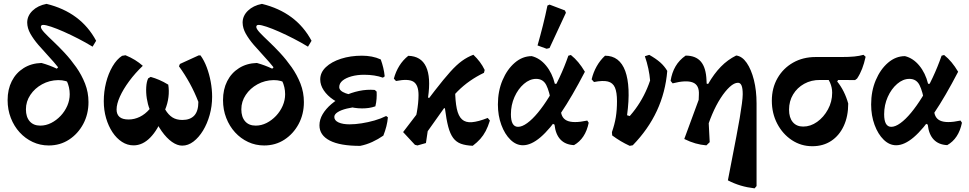

<svg xmlns="http://www.w3.org/2000/svg" viewBox="-20 -763 5134 1017"><path d="M238.1 7.5Q192.8 7.5 153.4 -10.9Q113.9 -29.3 84.2 -61.8Q54.4 -94.3 37.4 -138.1Q20.3 -181.9 20.3 -232.8Q20.3 -289.5 42.4 -333.1Q64.5 -376.7 105.2 -402.3Q145.9 -427.9 199.7 -429.5Q221.6 -423.4 241.4 -416Q261.3 -408.5 281 -399.2L302.3 -421.8L361 -319.3Q343.6 -329 326.8 -333.9Q310 -338.7 288.1 -338.7Q241.6 -337.8 202.8 -316.5Q164 -295.2 140.7 -260.2Q117.3 -225.3 117.3 -183.9Q117.3 -143.5 137.3 -120.5Q157.3 -97.6 193.3 -97.6Q223.2 -97.6 251 -111.6Q278.8 -125.7 301.2 -149.4Q323.6 -173.2 336.5 -202.9Q349.3 -232.6 349.3 -263.9Q349.3 -301.4 332.9 -336Q316.5 -370.6 291 -402.7Q265.4 -434.9 236.9 -465.4Q208.4 -496 182.9 -525.6Q157.4 -555.3 140.9 -584.5Q124.5 -613.7 124.1 -643.3Q124.1 -679 152.2 -706.3Q180.4 -733.6 226.4 -742.5Q408.3 -698.1 489.2 -547L470.4 -515.8Q434.6 -537.6 394.8 -558.1Q354.9 -578.6 317.7 -595.1Q280.6 -611.5 251.4 -621.3Q222.3 -631.1 208.6 -631.1Q196.5 -631.1 196.5 -620Q197.1 -609.5 215.4 -589.9Q233.8 -570.4 262.5 -543.4Q291.2 -516.4 323.2 -482Q355.1 -447.6 383.8 -406.9Q412.5 -366.2 430.6 -320Q448.7 -273.7 448.7 -222.3Q448.7 -158.4 420.9 -106.3Q393 -54.3 345.7 -23.4Q298.4 7.5 238.1 7.5Z M644.7 -470.4Q672.7 -459 694.9 -445.2Q717.1 -431.5 736.4 -414.4Q695.7 -375.7 664.3 -333.1Q632.8 -290.5 615.1 -251.3Q597.5 -212 597.5 -183Q597.5 -157.3 613 -143.7Q628.6 -130.1 661.3 -130.1Q691.7 -130.1 720.5 -144.1Q749.2 -158.1 772.4 -185.2Q762.4 -210.3 757.6 -241.5Q752.8 -272.6 754.6 -301.8Q756.4 -330.9 764.9 -347.9L778.1 -355.7Q801.3 -349.2 823.5 -339.6Q845.7 -330.1 871.2 -314.7Q876.5 -282.9 872.3 -248.8Q868.1 -214.7 855 -183.2Q871.7 -154.8 893.2 -141.2Q914.7 -127.6 945.9 -127.6Q987.2 -127.6 1009 -150.9Q1030.7 -174.3 1030.7 -223.4Q1010.9 -274.7 985 -321.9Q959.1 -369 928 -411.9L933 -424.2L1032.5 -469.7H1041.9Q1061.5 -443 1075.1 -406.5Q1088.8 -370 1096.2 -329.7Q1103.6 -289.4 1103.6 -250.4Q1103.6 -200.8 1090.6 -154.2Q1077.5 -107.6 1055.3 -71.2Q1033.1 -34.9 1004.8 -13.2Q976.4 8.4 945.2 8.4Q918.9 8.4 890.8 -11.4Q862.7 -31.2 836.4 -68.2Q810.2 -105.2 788.4 -158.2L844 -149Q816.2 -75.4 775.8 -34.2Q735.4 7 687.4 7Q654.7 7 626.1 -11.5Q597.5 -30 575.8 -62.6Q554.2 -95.2 541.9 -137.3Q529.7 -179.4 529.7 -227.2Q529.7 -277.3 541.7 -325.2Q553.8 -373.2 576 -411.1Q598.2 -449 626.6 -467.3Z M1379.1 7.5Q1333.8 7.5 1294.4 -10.9Q1254.9 -29.3 1225.2 -61.8Q1195.4 -94.3 1178.4 -138.1Q1161.3 -181.9 1161.3 -232.8Q1161.3 -289.5 1183.4 -333.1Q1205.5 -376.7 1246.2 -402.3Q1286.9 -427.9 1340.7 -429.5Q1362.6 -423.4 1382.4 -416Q1402.3 -408.5 1422 -399.2L1443.3 -421.8L1502 -319.3Q1484.6 -329 1467.8 -333.9Q1451 -338.7 1429.1 -338.7Q1382.6 -337.8 1343.8 -316.5Q1305 -295.2 1281.7 -260.2Q1258.3 -225.3 1258.3 -183.9Q1258.3 -143.5 1278.3 -120.5Q1298.3 -97.6 1334.3 -97.6Q1364.2 -97.6 1392 -111.6Q1419.8 -125.7 1442.2 -149.4Q1464.6 -173.2 1477.5 -202.9Q1490.3 -232.6 1490.3 -263.9Q1490.3 -301.4 1473.9 -336Q1457.5 -370.6 1432 -402.7Q1406.4 -434.9 1377.9 -465.4Q1349.4 -496 1323.9 -525.6Q1298.4 -555.3 1281.9 -584.5Q1265.5 -613.7 1265.1 -643.3Q1265.1 -679 1293.2 -706.3Q1321.4 -733.6 1367.4 -742.5Q1549.3 -698.1 1630.2 -547L1611.4 -515.8Q1575.6 -537.6 1535.8 -558.1Q1495.9 -578.6 1458.7 -595.1Q1421.6 -611.5 1392.4 -621.3Q1363.3 -631.1 1349.6 -631.1Q1337.5 -631.1 1337.5 -620Q1338.1 -609.5 1356.4 -589.9Q1374.8 -570.4 1403.5 -543.4Q1432.2 -516.4 1464.2 -482Q1496.1 -447.6 1524.8 -406.9Q1553.5 -366.2 1571.6 -320Q1589.7 -273.7 1589.7 -222.3Q1589.7 -158.4 1561.9 -106.3Q1534 -54.3 1486.7 -23.4Q1439.4 7.5 1379.1 7.5Z M1887.6 9.7Q1781 9.7 1726.6 -18.5Q1672.1 -46.8 1672.1 -99.2Q1672.1 -129.4 1689 -158.1Q1706 -186.7 1735.3 -211.7Q1764.5 -236.7 1802.3 -254.5Q1840.1 -272.4 1881.8 -281.3Q1923.5 -290.1 1965.1 -286.6L1975 -277.8Q1975.9 -259.1 1974.6 -239.7Q1973.3 -220.4 1968.3 -199.8Q1925.4 -201.7 1886.4 -198.5Q1847.4 -195.4 1816.9 -187.8Q1786.3 -180.3 1768.6 -168.9Q1750.8 -157.5 1750.8 -143.5Q1750.8 -125 1772.9 -114.7Q1795.1 -104.4 1831.5 -104.4Q1861.5 -104.4 1895.5 -109.8Q1929.5 -115.1 1963.6 -124.8Q1997.6 -134.6 2025.3 -148.5L2034.6 -141.8Q2032.7 -118.2 2026.6 -94Q2020.4 -69.7 2010.6 -44.7Q1983.1 -25.5 1951.8 -11.1Q1920.5 3.3 1887.6 9.7ZM1898.1 -188.8Q1856.2 -188.8 1816.6 -201.4Q1777 -213.9 1745.4 -235.1Q1713.8 -256.3 1695 -284.3Q1676.2 -312.4 1676.2 -342.4Q1676.2 -379 1706 -407.3Q1735.8 -435.6 1786.1 -451.8Q1836.4 -468 1897.2 -468Q1924.1 -468 1949 -463.3Q1974 -458.6 1996.8 -448.1Q2004.9 -425.9 2010.1 -403.8Q2015.4 -381.8 2017.7 -358.6L2008.3 -351.6Q1965.4 -367 1908.5 -367Q1872.2 -367 1842 -358.7Q1811.9 -350.3 1794.4 -336Q1776.9 -321.6 1776.9 -301.7Q1776.9 -281.5 1811 -268.9Q1845.1 -256.2 1904.1 -254.6L1968.3 -199.8Q1951.2 -193.8 1934.1 -191.3Q1917 -188.8 1898.1 -188.8Z M2191.8 7.5 2177.9 4.1 2115.2 -63.4 2282.4 -282.1Q2331.3 -345.2 2364.8 -382.4Q2398.3 -419.6 2426.8 -440.2Q2455.2 -460.9 2487.4 -473Q2506.7 -454.6 2521.4 -435.1Q2536.1 -415.6 2547.3 -392.4L2543.5 -377.3Q2504.2 -358.6 2469.3 -334.2Q2434.4 -309.9 2404.3 -279.7Q2374.3 -249.5 2348.7 -213.4ZM2190.8 7.5 2157.9 -40.1Q2178.6 -116.2 2187.8 -167.4Q2196.9 -218.7 2196.9 -259.4Q2196.9 -312.9 2170.3 -330Q2143.7 -347.1 2077.5 -333.9L2066.2 -346.4Q2076.1 -383.4 2095.2 -414.2Q2114.3 -445 2142.6 -467.4Q2210.5 -465.6 2236.7 -409.7Q2263 -353.8 2247.2 -246.2L2270.6 -238.4L2236.2 -5.3ZM2484 9.2Q2446.1 7.5 2421.1 -1.7Q2396.1 -11 2380.2 -32.6Q2364.2 -54.2 2354.2 -92Q2344.3 -129.8 2336.8 -188.4L2329.7 -192.3L2390.6 -291Q2391.2 -226.6 2399.6 -187.3Q2407.9 -148 2427.2 -130.6Q2446.5 -113.1 2479.7 -115.8Q2513 -118.4 2563.4 -138.3L2575 -124.6Q2565 -92.3 2552.7 -68.9Q2540.4 -45.5 2524 -27.1Q2507.6 -8.7 2484 9.2Z M2749.9 6.4Q2713.8 6.4 2683.8 -22.9Q2653.7 -52.1 2635.5 -101.5Q2617.3 -150.9 2617.3 -209.6Q2617.3 -280.4 2641.8 -338.2Q2666.2 -395.9 2706.9 -430.8Q2747.6 -465.7 2796.6 -465.7Q2840 -454.9 2872.4 -415.5Q2904.9 -376.2 2919 -319.1L2981.5 -319.6L2901.3 -212.3Q2890.2 -279.8 2873.5 -312.5Q2856.8 -345.2 2819.9 -345.2Q2786.1 -345.2 2755.2 -318.7Q2724.3 -292.1 2705.2 -249.4Q2686.2 -206.6 2686.2 -157.8Q2686.2 -91.2 2724 -91.2Q2745.4 -91.2 2772.5 -110.9Q2799.6 -130.5 2829 -166Q2858.4 -201.5 2887.7 -248.8Q2917 -296 2943.4 -352.2Q2969.8 -408.3 2990.5 -468L3003.9 -471.7Q3025.8 -454.1 3043.4 -432.8Q3061.1 -411.6 3078.1 -382.9Q3009.6 -251.1 2951.1 -164.6Q2892.6 -78.2 2842.9 -35.9Q2793.2 6.4 2749.9 6.4ZM3020.4 5.7Q2975 3.7 2948.9 -23.7Q2922.7 -51.2 2917.2 -102.9L2894.6 -114L2951.5 -219.4L2950.5 -191.2Q2948.5 -140.3 2982.3 -124.4Q3016.1 -108.5 3090.7 -124.4L3098.3 -112.8Q3081 -28.3 3020.4 5.7ZM2875.5 -504.7 2827.3 -522.3Q2842.3 -575 2855.5 -627.4Q2868.7 -679.8 2879.7 -733.5L2891 -738.6L2972.4 -707.7L2977.6 -695.4L2890.8 -508.5Z M3315.5 9.5Q3290.1 -2.2 3268 -15.4Q3245.9 -28.5 3222.7 -45.6L3221.3 -63.2Q3295.3 -116.9 3345.5 -185.3Q3395.7 -253.6 3423.5 -336.5Q3421.2 -366.4 3414.1 -399.6Q3407 -432.9 3395.8 -465.2L3419 -472.5Q3454.6 -452.3 3477.1 -432.5Q3499.5 -412.7 3514.4 -387.4Q3505.2 -274.5 3459.4 -176.1Q3413.6 -77.6 3331.7 6.5ZM3221.3 -63.2Q3235.6 -104 3241.9 -142.3Q3248.1 -180.7 3248.1 -227Q3248.1 -274.6 3237.1 -299.7Q3226 -324.8 3199.7 -331.3Q3173.5 -337.8 3126.3 -328.6L3113.8 -342.6Q3122.6 -379.8 3140.6 -411.7Q3158.5 -443.6 3184.8 -467.9Q3223.6 -467.9 3250.4 -447.4Q3277.2 -426.8 3291.9 -386.8Q3306.5 -346.8 3309.2 -288.1Q3311.9 -229.3 3301.5 -152.5L3345.2 -139.5Z M3977.1 234.7Q3938.1 230.2 3903.4 219.9Q3868.8 209.6 3835.5 192.3Q3847.7 130.4 3858.9 71.4Q3870.2 12.4 3880.5 -40.5Q3890.8 -93.4 3898.2 -137.6Q3905.6 -181.8 3909.8 -214.1Q3914.1 -246.4 3914.1 -263.7Q3914.1 -295.3 3907.9 -309.9Q3901.7 -324.6 3888.9 -324.6Q3869 -324.6 3845.2 -302.7Q3821.3 -280.8 3797 -243.2Q3772.7 -205.5 3752.3 -157.5Q3731.8 -109.5 3717.7 -56.8L3721.7 7Q3691.8 4.5 3663.4 -3.6Q3635 -11.7 3604.5 -26.8L3713.1 -321.7L3731 -318.4Q3762.1 -372.4 3798.1 -409.4Q3834.1 -446.4 3879.6 -469Q3911 -465.1 3935.2 -430.1Q3959.3 -395.1 3973.4 -339.3Q3987.4 -283.4 3987.4 -215.3V222.5ZM3721.7 7 3672.7 -26.8 3681.9 -261.4Q3684.7 -312.6 3649.6 -326.2Q3614.6 -339.9 3542.8 -321.5L3532.1 -334.8Q3538.8 -378.1 3558.3 -411.5Q3577.7 -444.9 3611.8 -468.5Q3665 -468.5 3692.3 -436.8Q3719.7 -405.1 3722.3 -337.1L3739.2 -10Z M4282.9 11.5Q4223.1 11.5 4174.3 -20.8Q4125.5 -53.1 4096.9 -107.8Q4068.3 -162.6 4068.3 -229.5Q4068.3 -296.8 4098.4 -349.1Q4128.4 -401.4 4180.8 -431.2Q4233.1 -461 4300.4 -461H4436Q4477.5 -461 4505 -463.7Q4532.5 -466.5 4553.8 -472.6L4565.1 -462.3Q4557.3 -426.7 4546.5 -398.8Q4535.8 -370.9 4519.8 -346.9L4509.4 -339L4324 -339.4Q4277.1 -339.9 4239.7 -319.1Q4202.4 -298.4 4181 -262.8Q4159.5 -227.2 4159.5 -182.1Q4159.5 -139.8 4179.3 -116.2Q4199.1 -92.6 4234.4 -92.6Q4273.3 -92.6 4308.2 -117.4Q4343.2 -142.2 4365.5 -183.3Q4387.9 -224.3 4387.9 -271.8Q4387.9 -299.6 4376.6 -325.5Q4365.4 -351.4 4345.6 -363.7L4435.5 -365.1L4414.5 -331.4Q4434.3 -306.9 4449 -277.4Q4463.7 -247.9 4472.9 -214.5Q4472.9 -146.6 4449.2 -95.8Q4425.5 -44.9 4382.9 -16.7Q4340.3 11.5 4282.9 11.5Z M4726.9 6.4Q4690.8 6.4 4660.8 -22.9Q4630.7 -52.1 4612.5 -101.5Q4594.3 -150.9 4594.3 -209.6Q4594.3 -280.4 4618.8 -338.2Q4643.2 -395.9 4683.9 -430.8Q4724.6 -465.7 4773.6 -465.7Q4817 -454.9 4849.4 -415.5Q4881.9 -376.2 4896 -319.1L4958.5 -319.6L4878.3 -212.3Q4867.2 -279.8 4850.5 -312.5Q4833.8 -345.2 4796.9 -345.2Q4763.1 -345.2 4732.2 -318.7Q4701.3 -292.1 4682.2 -249.4Q4663.2 -206.6 4663.2 -157.8Q4663.2 -91.2 4701 -91.2Q4722.4 -91.2 4749.5 -110.9Q4776.6 -130.5 4806 -166Q4835.4 -201.5 4864.7 -248.8Q4894 -296 4920.4 -352.2Q4946.8 -408.3 4967.5 -468L4980.9 -471.7Q5002.8 -454.1 5020.4 -432.8Q5038.1 -411.6 5055.1 -382.9Q4986.6 -251.1 4928.1 -164.6Q4869.6 -78.2 4819.9 -35.9Q4770.2 6.4 4726.9 6.4ZM4997.4 5.7Q4952 3.7 4925.9 -23.7Q4899.7 -51.2 4894.2 -102.9L4871.6 -114L4928.5 -219.4L4927.5 -191.2Q4925.5 -140.3 4959.3 -124.4Q4993.1 -108.5 5067.7 -124.4L5075.3 -112.8Q5058 -28.3 4997.4 5.7Z"/></svg>

Font: Alegreya
Style: Regular
Weight: 400
Designer: Juan Pablo del Peral
Foundry: Huerta Tipografica
Version: Version 2.009